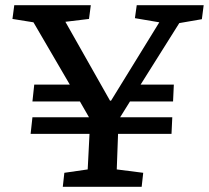

<svg xmlns="http://www.w3.org/2000/svg" viewBox="-20 -720 805 740"><path d="M222 0 228 -54 318 -67 325 -204H98L105 -268H323L288 -329H105L112 -394H249L109 -634L28 -647L35 -700H330L323 -647L232 -636L404 -332H408L594 -634L500 -650L507 -700H765L758 -646L671 -631L522 -394H650L647 -329H481L443 -268H644L641 -204H435L430 -67L532 -54L526 0Z"/></svg>

Font: Literata 7pt Medium
Style: Italic
Weight: 500
Italic angle: -2°
Designer: Latin by Veronika Burian and Jose Scaglione. Greek by Irene Vlachou. Cyrillic by Vera Evstafieva
Foundry: TypeTogether
Version: Version 3.002